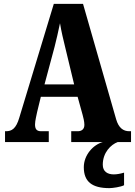

<svg xmlns="http://www.w3.org/2000/svg" viewBox="-20 -734 697 992"><path d="M6 0H232V-56H192C168 -56 161 -69 161 -91C161 -110 169 -140 172 -156L191 -234H381L407 -140C410 -129 416 -106 416 -89C416 -64 399 -56 382 -56H348V0H511C461 14 413 67 413 130C413 205 456 238 545 238C562 238 604 232 621 223V158C601 164 583 167 568 167C535 167 511 152 511 117C511 54 553 13 588 0H657V-56H648C617 -56 593 -73 580 -118L409 -714H258L80 -127C63 -68 40 -56 11 -56H6ZM210 -298 262 -492C272 -530 281 -572 290 -614C297 -571 307 -530 317 -489L363 -298Z"/></svg>

Font: Noto Serif Georgian ExtraCondensed Black
Style: Regular
Weight: 900
Width: 2
Designer: Monotype Design Team, Akaki Razmadze
Foundry: Google LLC
Version: Version 2.003